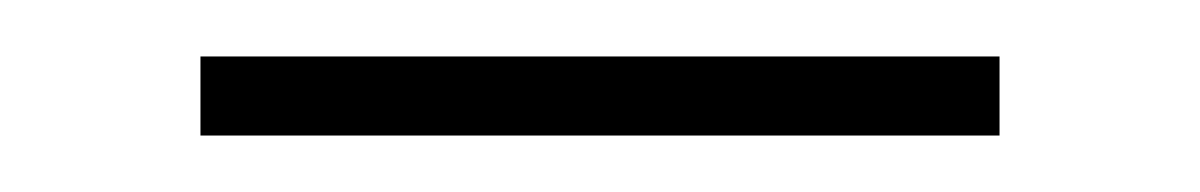

<svg xmlns="http://www.w3.org/2000/svg" viewBox="-20 -727 425 68"><path d="M334 -679H51V-707H334Z"/></svg>

Font: Raleway
Style: ExtraLight
Weight: 200
Designer: Matt McInerney, Pablo Impallari, Rodrigo Fuenzalida
Foundry: Matt McInerney, Pablo Impallari, Rodrigo Fuenzalida
Version: Version 2.001